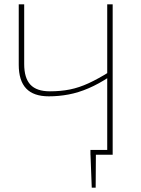

<svg xmlns="http://www.w3.org/2000/svg" viewBox="-20 -710 647 881"><path d="M395 -22H497V0H395ZM395 -7H420L419 151H401ZM91 -690V-416Q91 -352 119.5 -321.5Q148 -291 209 -291Q259 -291 301 -299.5Q343 -308 386.5 -328Q430 -348 483 -381V-358Q433 -325 386.5 -305Q340 -285 295 -276.5Q250 -268 204 -268Q134 -268 100 -304Q66 -340 66 -413V-690ZM497 -690V0H472V-690Z"/></svg>

Font: Exo 2 Thin
Style: Regular
Weight: 250
Designer: Natanael Gama
Foundry: Natanael Gama
Version: Version 2.010